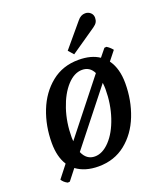

<svg xmlns="http://www.w3.org/2000/svg" viewBox="-129 -750 741 866"><g transform="rotate(-20 241.5 -317.5)"><path d="M412 -420Q444 -376 444 -305Q444 -223 416 -151.5Q388 -80 333.5 -36.5Q279 7 203 7Q139 7 97 -24L57 27L47 28Q29 19 20 4L67 -56Q40 -98 40 -164Q40 -246 68 -317Q96 -388 150.5 -432Q205 -476 281 -476Q342 -476 380 -450L410 -487L420 -488Q435 -479 447 -464ZM134 -139 335 -393Q318 -428 281 -428Q243 -428 209 -391Q175 -354 154 -291.5Q133 -229 133 -157Q133 -145 134 -139ZM349 -341 145 -83Q163 -41 203 -41Q240 -41 274.5 -77.5Q309 -114 330 -176.5Q351 -239 351 -311Q351 -323 349 -341ZM344 -643Q360 -663 381 -663Q396 -663 406.5 -653.5Q417 -644 417 -629Q417 -617 412 -608Q407 -599 394 -590L272 -506L250 -531Z"/></g></svg>

Font: Caladea
Style: Italic
Weight: 400
Italic angle: -9°
Designer: Carolina Giovagnoli and Andres Torresi
Foundry: Carolina Giovagnoli & Andres Torresi
Version: Version 1.001